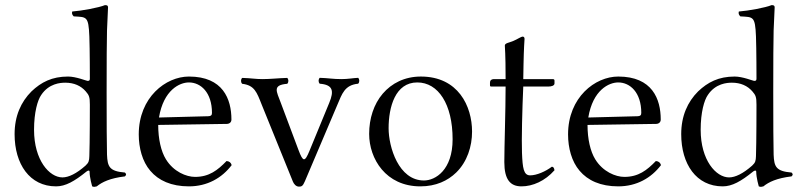

<svg xmlns="http://www.w3.org/2000/svg" viewBox="-20 -718 3131 750"><path d="M329 -108C328.3 -90 327 -83 314 -71C279 -40 248 -25 224 -25C173 -25 113 -92 113 -211C113 -280 127 -327 141 -347C171 -392 216 -395 235 -395C269 -395 296 -383 315 -361C328 -346 331 -339 331 -309C331 -309 331 -158 329 -108ZM318 -48C323 -52 330 -54 330 -47C330 -24 340 10 340 10C348 13 350 12 358 10C379 -7 410 -22 468 -29C474 -35 474 -38 468 -44C407 -49 399.9 -67 398 -114C396 -164 396 -549 398 -599C400.5 -661 402 -689 402 -689C402 -696 399 -698 390 -698C366 -688 300 -676 262 -673C260 -665 262 -660 268 -654C318 -651 325.8 -655.9 329 -576C331 -526 331 -411 331 -411C331 -404 329 -402 322 -402C318 -402 277 -419 246 -419C183 -419 141 -397 103 -361C62 -320 37 -265 37 -194C37 -77 96 10 199 10C236 10 271 -10 318 -48Z M601 -259C619 -367 682 -396 718 -396C764 -396 808 -357 808 -277C808 -268 804 -264.3 794 -264ZM865 -89C830 -53 797 -27 742 -27C708 -27 658 -47 628 -96C609 -127 598 -175 598 -230L866 -234C877 -234.2 884 -241 884 -251C884 -331 851 -419 718 -419C627.9 -419 522 -338 522 -193C522 -140 536 -87 567 -51C599 -13 649 10 718 10C790 10 847 -23 885 -73C882 -83 876 -88 865 -89Z M1229 -391C1280 -387 1286 -364 1266 -316L1189 -129C1170.6 -84.2 1163.9 -84.3 1146 -132L1077 -316C1060 -362 1043 -385.7 1102 -390.7C1108 -396.7 1108 -407.7 1102 -413.7C1067 -412.7 1036 -409 1005 -409C978 -409 961 -412.7 926 -413.7C920 -407.7 920 -396.7 926 -390.7C974 -385 983 -358 1002 -310L1124 -9C1127.8 0.5 1136 11 1148 11C1158 11 1162.9 9.1 1171 -10L1298 -309C1316 -351 1326 -386 1379 -391C1385 -397 1385 -408 1379 -414C1358 -413 1339 -409 1314 -409C1279 -409 1264 -413 1229 -414C1223 -408 1223 -397 1229 -391Z M1422 -195C1422 -98 1487 10 1622 10C1683 10 1729 -12 1762 -44C1805 -86 1824 -146 1824 -204C1824 -303 1770 -419 1624 -419C1561 -419 1510 -393 1475 -352C1440 -311 1422 -255 1422 -195ZM1610 -396C1692 -396 1748 -311 1748 -174C1748 -54 1681 -13 1636 -13C1537 -13 1498 -144 1498 -217C1498 -300 1524 -396 1610 -396Z M1911 -409C1898 -409 1894 -403 1894 -395V-386C1894 -381 1895 -380 1899 -380H1955C1955 -285 1950 -145 1950 -85C1950 -17 1973 10 2017 10C2061 10 2109 -11 2146 -53C2144 -63 2142.5 -65 2136 -67C2111 -48 2076 -33 2051 -33C2025 -33 2021.4 -62 2019 -121C2017 -171 2020 -291 2024 -380H2123C2133 -380 2146 -383 2146 -392V-403C2146 -407 2144 -409 2139 -409H2024L2025 -466C2026.1 -528 2029 -566 2029 -566C2029 -572 2026 -575 2022 -575C2015 -575 2000 -564 1985 -558C1969 -551 1952 -550 1952 -540C1952 -529 1955 -515 1955 -409Z M2278 -259C2296 -367 2359 -396 2395 -396C2441 -396 2485 -357 2485 -277C2485 -268 2481 -264.3 2471 -264ZM2542 -89C2507 -53 2474 -27 2419 -27C2385 -27 2335 -47 2305 -96C2286 -127 2275 -175 2275 -230L2543 -234C2554 -234.2 2561 -241 2561 -251C2561 -331 2528 -419 2395 -419C2304.9 -419 2199 -338 2199 -193C2199 -140 2213 -87 2244 -51C2276 -13 2326 10 2395 10C2467 10 2524 -23 2562 -73C2559 -83 2553 -88 2542 -89Z M2933 -108C2932.3 -90 2931 -83 2918 -71C2883 -40 2852 -25 2828 -25C2777 -25 2717 -92 2717 -211C2717 -280 2731 -327 2745 -347C2775 -392 2820 -395 2839 -395C2873 -395 2900 -383 2919 -361C2932 -346 2935 -339 2935 -309C2935 -309 2935 -158 2933 -108ZM2922 -48C2927 -52 2934 -54 2934 -47C2934 -24 2944 10 2944 10C2952 13 2954 12 2962 10C2983 -7 3014 -22 3072 -29C3078 -35 3078 -38 3072 -44C3011 -49 3003.9 -67 3002 -114C3000 -164 3000 -549 3002 -599C3004.5 -661 3006 -689 3006 -689C3006 -696 3003 -698 2994 -698C2970 -688 2904 -676 2866 -673C2864 -665 2866 -660 2872 -654C2922 -651 2929.8 -655.9 2933 -576C2935 -526 2935 -411 2935 -411C2935 -404 2933 -402 2926 -402C2922 -402 2881 -419 2850 -419C2787 -419 2745 -397 2707 -361C2666 -320 2641 -265 2641 -194C2641 -77 2700 10 2803 10C2840 10 2875 -10 2922 -48Z"/></svg>

Font: Libertinus Serif Display
Style: Regular
Weight: 400
Designer: Philipp H. Poll
Foundry: Khaled Hosny
Version: Version 6.1